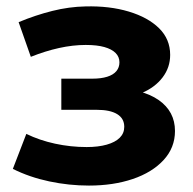

<svg xmlns="http://www.w3.org/2000/svg" viewBox="-20 -568 602 598"><path d="M257 10Q333 10 393.5 -10.5Q454 -31 489.5 -69.5Q525 -108 525 -160Q525 -221 474 -256.5Q423 -292 334 -292L330 -261Q381 -261 422 -278.5Q463 -296 486.5 -327Q510 -358 510 -397Q510 -446 475.5 -480Q441 -514 381 -532Q321 -550 246 -548Q195 -547 143 -534Q91 -521 38 -499L76 -391Q121 -409 164 -418.5Q207 -428 247 -428Q282 -428 305 -421.5Q328 -415 340 -403Q352 -391 352 -374Q352 -358 342.5 -346.5Q333 -335 314 -329Q295 -323 268 -323H171V-226H281Q323 -226 345 -212.5Q367 -199 367 -173Q367 -153 353 -139Q339 -125 312.5 -117.5Q286 -110 250 -110Q200 -110 151.5 -120.5Q103 -131 62 -151L20 -42Q72 -16 133.5 -3Q195 10 257 10Z"/></svg>

Font: MOST Montserrat
Style: Bold
Weight: 700
Designer: Julieta Ulanovsky
Foundry: Julieta Ulanovsky
Version: Version 8.000;March 11, 2024;FontCreator 15.0.0.2926 64-bit